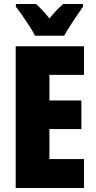

<svg xmlns="http://www.w3.org/2000/svg" viewBox="-20 -947 483 967"><path d="M403 0H59V-714H403V-570H229V-441H390V-297H229V-146H403ZM156 -767Q148 -785 130 -813Q112 -841 92.5 -869Q73 -897 60 -913V-927H161Q176 -914 193 -896Q210 -878 229 -854Q269 -903 299 -927H398V-913Q384 -894 366 -867Q348 -840 331 -813.5Q314 -787 303 -767Z"/></svg>

Font: Noto Sans Tamil ExtraCondensed Black
Style: Regular
Weight: 900
Width: 2
Designer: Jelle Bosma - Monotype Design Team
Foundry: Monotype Imaging Inc.
Version: Version 2.004; ttfautohint (v1.8.4.7-5d5b)